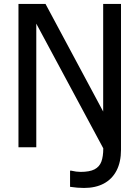

<svg xmlns="http://www.w3.org/2000/svg" viewBox="-20 -747 707 974"><path d="M164.1 -627V0H73.7V-727.1H210.9L503.4 -181.2V-727.1H593.8V13.2Q593.8 74.7 571.3 118.2Q548.8 161.6 506.8 184.1Q464.8 206.5 406.2 206.5Q372.6 206.5 335.4 200.7V118.7H340.8Q367.2 125 388.7 125Q434.6 125 459.5 112.1Q484.4 99.1 494.1 73.2Q503.9 47.4 503.9 5.4Z"/></svg>

Font: SG Kara Bold
Style: Regular
Weight: 400
Designer: Damoon Khanjanzadeh
Version: Version 1.000